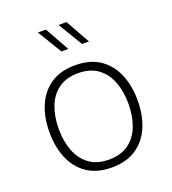

<svg xmlns="http://www.w3.org/2000/svg" viewBox="-166 -1067 1073 1197"><g transform="rotate(-20 371.0 -468.5)"><path d="M371.1 -672.4Q470.2 -672.4 534.9 -627.9Q599.6 -583.5 631.6 -507.1Q663.6 -430.7 663.6 -333.5Q663.6 -236.3 631.6 -159.9Q599.6 -83.5 534.7 -39.1Q469.7 5.4 371.1 5.4Q272.5 5.4 207.5 -39.1Q142.6 -83.5 110.6 -159.9Q78.6 -236.3 78.6 -333.5Q78.6 -430.7 110.6 -507.1Q142.6 -583.5 207.5 -627.9Q272.5 -672.4 371.1 -672.4ZM371.1 -619.6Q292.5 -619.6 241.2 -582.3Q189.9 -544.9 165 -480.2Q140.1 -415.5 140.1 -333.5Q140.1 -251 165 -186.3Q189.9 -121.6 241.2 -84.2Q292.5 -46.9 371.1 -46.9Q450.2 -46.9 501.5 -84.2Q552.7 -121.6 577.6 -186.5Q602.5 -251.5 602.5 -333.5Q602.5 -416 577.6 -480.5Q552.7 -544.9 501.5 -582.3Q450.2 -619.6 371.1 -619.6ZM366.7 -782.2H321.3L223.6 -943.4H276.9ZM503.9 -782.2H458L360.8 -943.4H413.6Z"/></g></svg>

Font: Estedad-FD Light
Style: Regular
Weight: 300
Designer: Amin Abedi
Version: Version 7.3